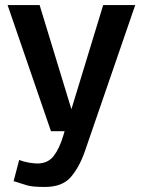

<svg xmlns="http://www.w3.org/2000/svg" viewBox="-20 -520 566 761"><path d="M10 -500H137L263 -87L389 -500H516L317 78Q295 142 261 181.5Q227 221 158 221Q109 221 88.5 215Q68 209 34 198L56 114Q73 121 94 124.5Q115 128 128 128Q170 128 193 98Q216 68 231 17L236 0H182Z"/></svg>

Font: Moderustic Med
Style: Regular
Weight: 500
Designer: Tural Alisoy
Foundry: TAFT Foundry
Version: Version 2.110